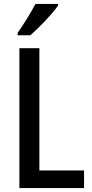

<svg xmlns="http://www.w3.org/2000/svg" viewBox="-20 -960 469 980"><path d="M276 -931V-940H161C138 -896 104 -841 70 -792V-780H135C179 -818 250 -892 276 -931ZM79 0H409V-90H181V-714H79Z"/></svg>

Font: Noto Sans Kannada Condensed Medium
Style: Regular
Weight: 500
Width: 3
Designer: Jelle Bosma - Monotype Design Team
Foundry: Monotype Imaging Inc.
Version: Version 2.005